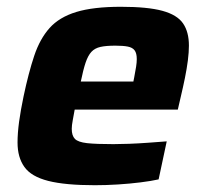

<svg xmlns="http://www.w3.org/2000/svg" viewBox="-20 -538 608 566"><path d="M259.7 8Q172.2 8 122.2 -4.7Q72.2 -17.4 52 -45.7Q31.7 -73.9 31.7 -117.9Q31.7 -145.3 36.3 -179.4Q41 -213.4 49.5 -254Q64.1 -323.3 80.8 -373.3Q97.5 -423.3 126.1 -455.4Q154.8 -487.4 204.9 -502.7Q255.1 -518 336.5 -518Q415.2 -518 458.8 -506.1Q502.3 -494.2 519.6 -469Q536.9 -443.9 536.9 -403.5Q536.9 -384.5 533.8 -359.7Q530.6 -335 525.2 -308.4Q519.8 -281.8 513.2 -254L504.2 -215H200.2Q197.5 -199.5 194.5 -183.8Q191.5 -168.1 191.5 -158.2Q191.5 -138.2 200.8 -128.6Q210.1 -119 236.7 -116Q263.4 -113.1 314.4 -113.1Q334.2 -113.1 360.8 -114.1Q387.5 -115.1 416.4 -117.2Q445.3 -119.3 471.5 -121.3L447.6 -9.2Q425.9 -4.3 394.3 -0.4Q362.8 3.6 327.6 5.8Q292.5 8 259.7 8ZM218.2 -297.7H373.2L375.7 -310.3Q379.2 -328.5 381.2 -341.2Q383.2 -354 383.2 -363.7Q383.2 -381.1 376.9 -389.5Q370.6 -398 356.6 -400.7Q342.7 -403.4 320.1 -403.4Q292.7 -403.4 276.1 -399.7Q259.5 -396 249.4 -385.1Q239.4 -374.2 232.3 -353.2Q225.3 -332.3 218.2 -297.7Z"/></svg>

Font: Saira Thin
Style: Italic
Weight: 100
Italic angle: -12°
Designer: Hector Gatti with collaboration of the Omnibus-Type team
Foundry: Omnibus-Type
Version: Version 1.101